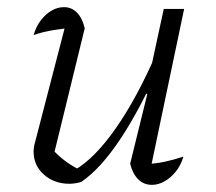

<svg xmlns="http://www.w3.org/2000/svg" viewBox="-20 -511 604 537"><path d="M217 -432 129 -72 125 -95Q144 -74 165.5 -58.5Q187 -43 206 -35H188Q244 -67 303 -151Q362 -235 416 -359L428 -332Q400 -269 372.5 -217Q345 -165 317.5 -123.5Q290 -82 262.5 -51.5Q235 -21 207 -2Q189 3 174 3Q132 3 103 -22.5Q74 -48 74 -87Q74 -100 78 -113L168 -460L193 -434Q161 -432 130.5 -427Q100 -422 74 -413Q81 -437 94.5 -454.5Q108 -472 124.5 -481.5Q141 -491 159 -491Q180 -491 195 -476Q210 -461 217 -432ZM344 -53 392 -248 387 -250 438 -486H495L398 -24L385 -52Q414 -53 440 -58.5Q466 -64 493 -73Q486 -49 472 -31.5Q458 -14 440.5 -4Q423 6 405 6Q382 6 366.5 -9.5Q351 -25 344 -53Z"/></svg>

Font: Piazzolla 8pt ExtraLight
Style: Italic
Weight: 250
Italic angle: -11.3°
Designer: Juan Pablo del Peral
Foundry: Huerta Tipografica
Version: Version 2.001